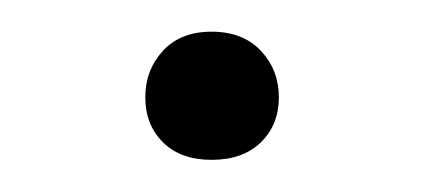

<svg xmlns="http://www.w3.org/2000/svg" viewBox="-20 -96 279 120"><path d="M70.8 -35.2Q70.8 -52.2 81.8 -64.2Q92.8 -76.2 112.3 -76.2Q131.8 -76.2 143.1 -64.2Q154.3 -52.2 154.3 -35.2Q154.3 -18.1 143.1 -7.1Q131.8 3.9 112.3 3.9Q92.8 3.9 81.8 -7.1Q70.8 -18.1 70.8 -35.2Z"/></svg>

Font: TypoPRO Roboto
Style: Regular
Weight: 300
Designer: Google
Version: Version 2.136; 2016